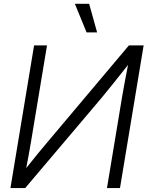

<svg xmlns="http://www.w3.org/2000/svg" viewBox="-20 -959 752 979"><path d="M591.8 0H525.4L602.5 -464.8Q606.9 -491.7 614.5 -532.5Q622.1 -573.2 632.8 -627.9Q589.4 -573.2 554.7 -529.8Q520 -486.3 497.1 -459L108.4 0H33.2L153.8 -727.5H219.7L137.2 -230.5Q133.3 -208.5 127 -172.6Q120.6 -136.7 113.8 -102.1Q142.6 -138.7 171.1 -173.3Q199.7 -208 220.7 -232.9L637.2 -727.5H712.4ZM421.4 -793.9 361.8 -939.5H434.6L475.1 -793.9Z"/></svg>

Font: Inter Display Light
Style: Italic
Weight: 300
Italic angle: -9.39999°
Designer: Rasmus Andersson
Foundry: rsms
Version: Version 4.000;git-a52131595